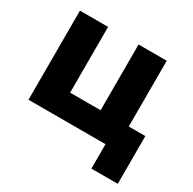

<svg xmlns="http://www.w3.org/2000/svg" viewBox="-143 -648 940 933"><g transform="rotate(30 327.0 -181.5)"><path d="M49 -500V0H481V137H629V-131H536V-500H378V-131H207V-500Z"/></g></svg>

Font: LT Wave Text Black
Style: Regular
Weight: 900
Designer: Daniel Lyons
Version: Version 2.5 (Glyphs App)